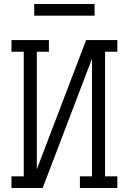

<svg xmlns="http://www.w3.org/2000/svg" viewBox="-20 -934 640 954"><path d="M37 0V-58H98V-677H37V-735H223V-677H163V-93L408 -735H563V-677H502V-58H563V0H377V-58H437V-642L192 0ZM150 -856V-914H450V-856Z"/></svg>

Font: Iosevka Slab Light Extended
Style: Regular
Weight: 300
Width: 7
Monospace: yes
Designer: Belleve Invis
Foundry: Belleve Invis
Version: Version 11.1.0; ttfautohint (v1.8.3)